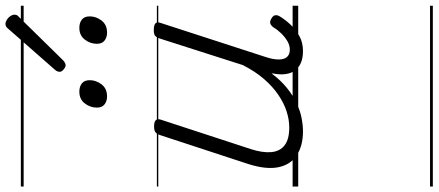

<svg xmlns="http://www.w3.org/2000/svg" viewBox="-460 -626 1567 686"><g transform="rotate(-90 323.0 -282.5)"><path d="M197 17Q146 17 112 -5Q78 -27 69 -71Q60 -115 81 -180L184 -494Q188 -506 194.5 -510.5Q201 -515 215 -515Q231 -515 237 -509Q243 -503 239 -491L134 -170Q120 -127 123 -96Q126 -65 147.5 -48.5Q169 -32 211 -32Q239 -32 268.5 -41.5Q298 -51 327.5 -71Q357 -91 384 -122Q411 -153 434 -198L529 -495Q534 -508 539.5 -512Q545 -516 559 -516Q576 -516 582.5 -510.5Q589 -505 585 -493L463 -117Q454 -90 454 -70Q454 -50 463 -40Q472 -30 489 -30Q505 -30 520 -39Q535 -48 548 -61.5Q561 -75 569 -89Q573 -95 580.5 -99Q588 -103 600 -96Q611 -90 612 -82Q613 -74 608 -66Q596 -46 578 -27Q560 -8 537 4.5Q514 17 484 17Q460 17 443 10Q426 3 415.5 -10.5Q405 -24 402 -44Q399 -64 404 -91V-95Q380 -63 353 -41Q326 -19 298.5 -6Q271 7 245 12Q219 17 197 17ZM322 -683Q305 -683 293.5 -692Q282 -701 282 -719Q282 -743 297 -762.5Q312 -782 339 -782Q357 -782 368.5 -773Q380 -764 380 -745Q380 -722 365 -702.5Q350 -683 322 -683ZM550 -683Q533 -683 521.5 -692Q510 -701 510 -719Q510 -743 525 -762.5Q540 -782 567 -782Q585 -782 596.5 -773Q608 -764 608 -745Q608 -722 593 -702.5Q578 -683 550 -683ZM433 -831Q427 -831 418.5 -838Q410 -845 410 -852Q410 -856 411.5 -860Q413 -864 417 -869L561 -1033Q567 -1041 571.5 -1043.5Q576 -1046 581 -1046Q588 -1046 596 -1041Q604 -1036 609 -1028.5Q614 -1021 614 -1014Q614 -1009 612.5 -1005.5Q611 -1002 606 -998L451 -840Q441 -831 433 -831ZM0 471H646V481H0ZM0 -20H646V0H0ZM0 -505H646V-500H0ZM0 -991H646V-981H0Z"/></g></svg>

Font: Playwrite IE Guides
Style: Regular
Weight: 400
Designer: Veronika Burian, José Scaglione
Foundry: TypeTogether
Version: Version 1.003